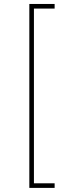

<svg xmlns="http://www.w3.org/2000/svg" viewBox="-20 -781 355 949"><path d="M250 -761.4V-738.6H147.7V125H250V147.7H125V-761.4Z"/></svg>

Font: Inter P Thin
Style: Regular
Weight: 100
Designer: Rasmus Andersson
Foundry: rsms
Version: Version 3.018;git-588b23468